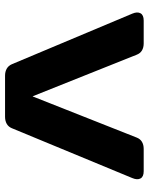

<svg xmlns="http://www.w3.org/2000/svg" viewBox="68 -670 602 779"><g transform="rotate(90 369.5 -281.0)"><path d="M63.8 -562.5H156.6Q173.3 -562.5 185.2 -555.5Q197 -548.5 202.5 -534.2L370.9 -112.5H371.9L538.7 -534.2Q544.2 -548.5 556.1 -555.5Q567.9 -562.5 584.6 -562.5H675.1Q697.5 -562.5 704.5 -549.6Q711.6 -536.7 702.9 -516.1L500.8 -27.8Q495.2 -14 483.2 -7Q471.1 0 454.4 0H287.4Q271 0 258.9 -7Q246.9 -14 241 -27.8L35.9 -516.1Q27.2 -536.7 34.4 -549.6Q41.6 -562.5 63.8 -562.5Z"/></g></svg>

Font: Gyrochrome
Style: Regular
Weight: 400
Designer: David Moles
Foundry: David Moles
Version: Version 1.005;Glyphs 3.2.3 (3260)